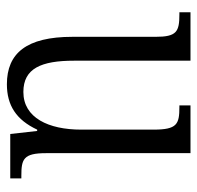

<svg xmlns="http://www.w3.org/2000/svg" viewBox="-28 -548 586 571"><g transform="rotate(90 265.5 -263.0)"><path d="M231 10C294 10 337 -18 366 -80H370L379 0H511V-33H503C454 -33 436 -39 436 -106V-536H294V-503H299C350 -503 366 -496 366 -426V-211C366 -114 331 -39 254 -39C184 -39 161 -92 161 -190V-536H17V-503H23C75 -503 90 -495 90 -432V-185C90 -48 139 10 231 10Z"/></g></svg>

Font: Noto Serif Armenian Condensed Light
Style: Regular
Weight: 300
Width: 3
Designer: Monotype Design Team
Foundry: Monotype Imaging Inc.
Version: Version 2.008